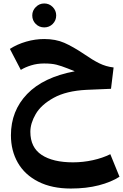

<svg xmlns="http://www.w3.org/2000/svg" viewBox="-20 -717 709 1107"><path d="M669 302Q621 333 549.5 351.5Q478 370 388 370Q279 370 201 330.5Q123 291 83 221.5Q43 152 43 63Q43 -78 136.5 -175Q230 -272 411 -306Q403 -309 371 -322Q333 -337 305.5 -344Q278 -351 234 -351Q194 -351 159 -340Q124 -329 100 -314L37 -435Q79 -462 131 -477Q183 -492 235 -492Q301 -492 351 -470Q401 -448 465 -405Q514 -371 552.5 -352Q591 -333 635 -328L620 -205L478 -199Q362 -193 289.5 -153Q217 -113 186 -59.5Q155 -6 155 43Q155 133 220 176Q285 219 401 219Q459 219 515.5 206.5Q572 194 616 172ZM166 -628Q166 -656 186.5 -676.5Q207 -697 235 -697Q264 -697 284 -676.5Q304 -656 304 -628Q304 -599 284 -579Q264 -559 235 -559Q206 -559 186 -579Q166 -599 166 -628Z"/></svg>

Font: FiraGOUPP
Style: Bold
Weight: 700
Designer: bBox Type
Foundry: bBox Type GmbH
Version: Version 1.001